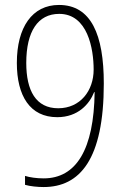

<svg xmlns="http://www.w3.org/2000/svg" viewBox="-20 -811 495 775"><path d="M156 -56C302 -56 399 -167 399 -474C399 -671 348 -791 218 -791C110 -791 48 -701 48 -557C48 -424 101 -338 211 -338C295 -338 341 -391 360 -439H362C359 -208 288 -91 156 -91C128 -91 100 -95 81 -101V-65C101 -59 132 -56 156 -56ZM215 -374C125 -374 86 -445 86 -557C86 -684 133 -755 219 -755C334 -755 358 -614 358 -530C358 -445 304 -374 215 -374Z"/></svg>

Font: Noto Sans Malayalam UI Condensed ExtraLight
Style: Regular
Weight: 200
Width: 3
Designer: Jelle Bosma - Monotype Design Team
Foundry: Monotype Imaging Inc.
Version: Version 2.104